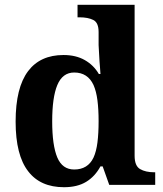

<svg xmlns="http://www.w3.org/2000/svg" viewBox="-20 -780 689 810"><path d="M307.1 -759.8H547.9V-123Q547.9 -80.1 571 -66.7Q594.2 -53.2 630.9 -53.2H634.8V0H440.9L413.1 -78.1H403.8Q380.9 -35.6 343.5 -12.9Q306.2 9.8 250 9.8Q150.4 9.8 99.1 -57.1Q45.9 -125 45.9 -267.1Q45.9 -410.2 98.6 -480Q149.9 -547.9 248 -547.9Q300.3 -547.9 337.9 -526.4Q375.5 -504.9 397 -467.8H403.8Q402.8 -481.9 401.9 -494.9Q400.9 -507.8 399.9 -520Q399.4 -537.1 397.7 -559.1Q396 -581.1 396 -589.8V-645Q396 -684.6 373.5 -695.8Q351.1 -707 314.9 -707H307.1ZM293 -64.9Q350.6 -64.9 374.5 -115.2Q386.2 -140.6 391.1 -179Q396 -217.3 396 -269Q396 -318.4 391.1 -356.7Q386.2 -395 374.5 -421.4Q350.1 -474.1 293 -474.1Q243.7 -474.1 221.7 -420.9Q200.2 -369.1 200.2 -268.1Q200.2 -167 221.7 -115.7Q243.2 -64.9 293 -64.9Z"/></svg>

Font: Koh Santepheap
Style: Bold
Weight: 700
Designer: Danh Hong
Version: Version 2.002; ttfautohint (v1.8.3)